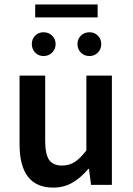

<svg xmlns="http://www.w3.org/2000/svg" viewBox="-20 -831 596 863"><path d="M219.2 12.2Q67.9 12.2 67.9 -183.1V-491.2H183.1V-198.2Q183.1 -138.2 200.7 -112.5Q218.3 -86.9 258.8 -86.9Q290.5 -86.9 315.2 -102.5Q339.8 -118.2 368.2 -154.8V-491.2H482.9V0H389.2L379.9 -71.8H377Q342.3 -30.8 304.4 -9.3Q266.6 12.2 219.2 12.2ZM214.4 -594.7Q198.7 -579.1 175.8 -579.1Q152.8 -579.1 137.9 -594.7Q123 -610.4 123 -632.8Q123 -655.3 137.9 -670.7Q152.8 -686 175.8 -686Q198.7 -686 214.4 -670.7Q230 -655.3 230 -632.8Q230 -610.4 214.4 -594.7ZM138.2 -752.9V-811H418.9V-752.9ZM419.9 -594.7Q404.8 -579.1 381.8 -579.1Q358.9 -579.1 343.5 -594.7Q328.1 -610.4 328.1 -632.8Q328.1 -655.3 343.5 -670.7Q358.9 -686 381.8 -686Q404.8 -686 419.9 -670.7Q435.1 -655.3 435.1 -632.8Q435.1 -610.4 419.9 -594.7Z"/></svg>

Font: Toshiba Sans Medium
Style: Regular
Weight: 500
Designer: Paul D. Hunt
Foundry: Toshiba Corporation
Version: Version 2.020;PS 2.0;hotconv 1.0.86;makeotf.lib2.5.63406